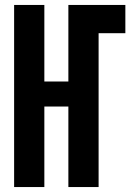

<svg xmlns="http://www.w3.org/2000/svg" viewBox="-20 -755 540 775"><path d="M37 0V-735H159V-426H256V-735H486V-621H378V0H256V-325H159V0Z"/></svg>

Font: Iosevka SS04 Heavy
Style: Regular
Weight: 900
Monospace: yes
Designer: Belleve Invis
Foundry: Belleve Invis
Version: Version 19.0.0; ttfautohint (v1.8.4)